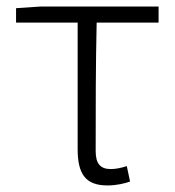

<svg xmlns="http://www.w3.org/2000/svg" viewBox="-20 -553 533 586"><path d="M308 13C335 13 361 7 377 1L367 -46C352 -41 334 -37 318 -37C286 -37 272 -54 272 -92C272 -220 272 -350 275 -484H464V-533H103L29 -528V-484H217V-98C217 -22 241 13 308 13Z"/></svg>

Font: Source Han Sans SC Light
Style: Regular
Weight: 300
Designer: Ryoko NISHIZUKA (kana & ideographs); Paul D. Hunt (Latin, Greek & Cyrillic); Wenlong ZHANG (bopomofo); Sandoll Communica
Foundry: Adobe Systems Incorporated
Version: Version 1.004;PS 1.004;hotconv 1.0.82;makeotf.lib2.5.63406